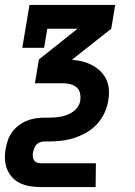

<svg xmlns="http://www.w3.org/2000/svg" viewBox="-26 -540 546 775"><path d="M137 215Q115 215 94.5 211.5Q74 208 55.5 199.5Q37 191 23.5 176Q10 161 2.5 142.5Q-5 124 -6 103Q-7 82 -3 60Q0 43 6 25.5Q12 8 23 -7Q34 -22 49 -33.5Q64 -45 81 -52Q98 -59 115.5 -62Q133 -65 151 -65H169Q182 -65 195 -66Q208 -67 221 -69.5Q234 -72 246.5 -77Q259 -82 270 -90Q281 -98 288.5 -109.5Q296 -121 298 -134Q300 -149 297 -163.5Q294 -178 283.5 -187Q273 -196 258.5 -200Q244 -204 229 -204H115L131 -300L287 -424H165L152 -347H64L93 -520H439L423 -424L266 -300V-298Q288 -297 308.5 -291.5Q329 -286 347.5 -276Q366 -266 380.5 -251.5Q395 -237 403.5 -218.5Q412 -200 413.5 -178Q415 -156 411 -134Q407 -109 395.5 -84Q384 -59 365 -38.5Q346 -18 322 -4.5Q298 9 273 17Q248 25 222 28Q196 31 170 31H152Q144 31 135 34.5Q126 38 120.5 44.5Q115 51 112 59Q109 67 107 75Q106 83 106.5 91Q107 99 110.5 105.5Q114 112 121.5 115.5Q129 119 137 119H361L360 215Z"/></svg>

Font: Iosevka Curly Slab
Style: Bold Italic
Weight: 700
Italic angle: -9°
Monospace: yes
Designer: Belleve Invis
Foundry: Belleve Invis
Version: Version 22.1.2; ttfautohint (v1.8.4)